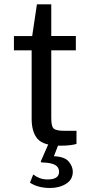

<svg xmlns="http://www.w3.org/2000/svg" viewBox="-20 -688 429 910"><path d="M339.5 -449.5H223V-128Q223 -86.5 236.2 -77.2Q249.5 -68 286 -68H342.5V-6Q332.5 -2.5 313.2 0Q294 2.5 266 2.5Q185.5 2.5 157.8 -30Q130 -62.5 130 -125V-449.5H46V-517H132.5L155 -667.5H223V-517.5H339.5ZM325 125.5Q325 163.5 293 183.2Q261 203 217 203Q190 203 166.2 197Q142.5 191 122 178L137.5 139Q150.5 149 167.2 155.8Q184 162.5 206 162.5Q260 162.5 260 126Q260 104.5 241.2 93.8Q222.5 83 180 82Q171 82 174 75.5L210.5 -8H259L235.5 52.5Q286.5 54.5 305.8 77.8Q325 101 325 125.5Z"/></svg>

Font: Public Sans
Style: Regular
Weight: 400
Designer: The Public Sans project authors (U.S. Web Design System). Libre Franklin designed by Pablo Impallari and Rodrigo Fuenzal
Version: Version 1.008; ttfautohint (v1.8.1) -l 8 -r 50 -G 200 -x 14 